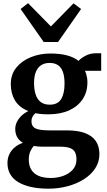

<svg xmlns="http://www.w3.org/2000/svg" viewBox="-20 -896 658 1184"><path d="M279 267.5Q218.5 267.5 171.5 257Q124.5 246.5 92 226.8Q59.5 207 42.8 177.5Q26 148 26 110Q26 78 38.5 53.2Q51 28.5 72.8 11Q94.5 -6.5 121.5 -15.5Q97 -29.5 85.5 -51.2Q74 -73 74 -101Q74 -123 84.2 -144Q94.5 -165 112.8 -182.5Q131 -200 155 -211Q98 -233.5 72.2 -277Q46.5 -320.5 46.5 -377.5Q46.5 -437 80.5 -479Q114.5 -521 170.2 -543.5Q226 -566 291 -566Q350 -566 393.2 -554.5Q436.5 -543 464.5 -520.5Q476 -535 505.5 -551.2Q535 -567.5 570.5 -567.5H604V-459.5H503.5Q508.5 -450.5 511.8 -439.2Q515 -428 517 -415.5Q519 -403 519 -389.5Q519.5 -329.5 490 -284.8Q460.5 -240 406.5 -215.5Q352.5 -191 277.5 -191Q256 -191 235.8 -192.8Q215.5 -194.5 198 -198Q187 -188 180.5 -176Q174 -164 174 -149Q174 -116.5 199 -104.2Q224 -92 284 -92H392Q459 -92 503.8 -75.5Q548.5 -59 570.8 -26.2Q593 6.5 593 54.5Q593 103 567.2 142.2Q541.5 181.5 497.2 209.5Q453 237.5 396.5 252.5Q340 267.5 279 267.5ZM293.5 201.5Q333.5 201.5 369.5 188.8Q405.5 176 428.5 150.5Q451.5 125 451.5 87Q451.5 60 442.5 42.5Q433.5 25 411.5 16.8Q389.5 8.5 350 8.5H238Q224.5 8.5 211.8 7.2Q199 6 188 4Q175 19 166.2 39.5Q157.5 60 157.5 88Q157.5 123.5 172 148.8Q186.5 174 216.5 187.8Q246.5 201.5 293.5 201.5ZM287 -250.5Q336 -250.5 357 -284.8Q378 -319 378 -380.5Q378 -424 368 -452.2Q358 -480.5 337.5 -494.2Q317 -508 286 -508Q256 -508 234.5 -494.5Q213 -481 201.5 -453.5Q190 -426 190 -383.5Q190 -343 200 -313Q210 -283 231.2 -266.8Q252.5 -250.5 287 -250.5ZM249.5 -637 107 -840.5 153 -876.5 294 -733 433.5 -875.5 480 -840.5 338 -637Z"/></svg>

Font: Merriweather 28pt
Style: Bold
Weight: 700
Version: Version 2.100